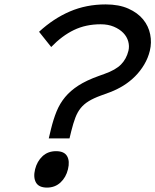

<svg xmlns="http://www.w3.org/2000/svg" viewBox="-20 -840 704 870"><path d="M659 -610Q651 -577 633.5 -547.5Q616 -518 592 -494Q568 -470 539 -452Q510 -434 478 -422L437 -407Q404 -395 382 -381.5Q360 -368 345.5 -350Q331 -332 321.5 -307Q312 -282 303 -246L295 -213H201L211 -255Q222 -300 236.5 -335.5Q251 -371 275 -400Q299 -429 335.5 -452.5Q372 -476 428 -496L453 -505Q504 -523 528.5 -548Q553 -573 562 -610Q567 -631 561 -652.5Q555 -674 538.5 -691Q522 -708 496 -719Q470 -730 436 -730Q369 -730 315 -704Q261 -678 212 -627L157 -696Q222 -756 296.5 -788Q371 -820 459 -820Q519 -820 561.5 -801Q604 -782 628.5 -752Q653 -722 660.5 -684.5Q668 -647 659 -610ZM288 -73Q279 -36 254 -13Q229 10 193 10Q156 10 143 -13Q130 -36 139 -73Q148 -109 172.5 -132Q197 -155 234 -155Q271 -155 284 -132.5Q297 -110 288 -73Z"/></svg>

Font: TypoPRO Sinkin Sans
Style: 400 Italic
Weight: 400
Italic angle: -112°
Designer: Keith Bates
Foundry: K-Type
Version: Sinkin Sans (version 1.0)  by Keith Bates   •   © 2014   www